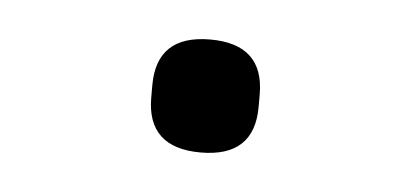

<svg xmlns="http://www.w3.org/2000/svg" viewBox="-25 -391 367 171"><g transform="rotate(5 158.0 -305.5)"><path d="M110 -300V-311Q110 -356 158 -356Q206 -356 206 -311V-300Q206 -255 158 -255Q110 -255 110 -300Z"/></g></svg>

Font: IBM Plex Sans Light
Style: Regular
Weight: 300
Designer: Mike Abbink, Paul van der Laan, Pieter van Rosmalen
Foundry: Bold Monday
Version: Version 3.0